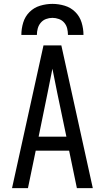

<svg xmlns="http://www.w3.org/2000/svg" viewBox="-20 -969 540 989"><path d="M42 0H124L164 -193H336L376 0H458L296 -735H204ZM179 -265 225 -490Q231 -521 237.5 -552.5Q244 -584 250 -615Q256 -584 262.5 -552.5Q269 -521 275 -490L322 -265ZM90 -789H170Q170 -806 174.5 -822.5Q179 -839 190 -852Q201 -865 217 -871Q233 -877 250 -877Q267 -877 283.5 -871Q300 -865 311 -852Q322 -839 326 -822.5Q330 -806 330 -789H410Q410 -821 400.5 -852.5Q391 -884 368 -907Q345 -930 313.5 -939.5Q282 -949 250 -949Q218 -949 186.5 -939.5Q155 -930 132 -907Q109 -884 99.5 -852.5Q90 -821 90 -789Z"/></svg>

Font: Iosevka SS09
Style: Regular
Weight: 400
Monospace: yes
Designer: Belleve Invis
Foundry: Belleve Invis
Version: Version 5.2.1; ttfautohint (v1.8.3)